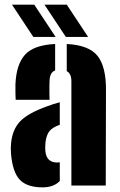

<svg xmlns="http://www.w3.org/2000/svg" viewBox="-20 -799 516 827"><path d="M47.5 -369Q47 -374.5 46.5 -397Q46 -419.5 46.5 -436Q50 -521 87.5 -563Q125 -605 217.5 -609.5V-495.5Q195.5 -488 193.5 -453Q193 -446 192.8 -429.2Q192.5 -412.5 192.8 -395.2Q193 -378 193.5 -369ZM287.5 0V-448Q287.5 -482.5 267.5 -492.5V-609.5Q364 -604.5 400.5 -557.8Q437 -511 436.5 -412L435.5 0ZM27.5 -136Q25.5 -158 27.5 -180Q33 -241.5 67.2 -276.8Q101.5 -312 182.5 -341Q197 -346.5 210.5 -350.8Q224 -355 237.5 -358.5V-261.5Q233.5 -260 229.5 -258.2Q225.5 -256.5 221.5 -255Q195.5 -243 186.2 -223.5Q177 -204 175.5 -180Q174 -162 175.5 -148Q180 -99 226.5 -99Q230.5 -99 237.5 -100V-19.5Q211.5 8 163.5 8Q97 8 65.8 -24.2Q34.5 -56.5 27.5 -136ZM123.5 -640 31.5 -779H127.5L219.5 -640ZM263.5 -640 171.5 -779H267.5L359.5 -640Z"/></svg>

Font: Big Shoulders Stencil Display Black
Style: Regular
Weight: 900
Designer: Patric King
Foundry: XO Type Co
Version: Version 1.000